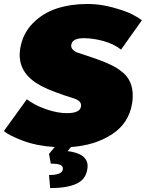

<svg xmlns="http://www.w3.org/2000/svg" viewBox="-34 -737 746 982"><path d="M-14.2 -66.7 103.3 -229.2Q144.2 -198.3 201.7 -178.3Q259.2 -158.3 308.3 -158.3Q375 -158.3 380 -191.7Q380 -192.5 380.4 -194.6Q380.8 -196.7 380.8 -197.5Q380.8 -221.7 345 -233.3Q235 -267.5 180 -295.8Q66.7 -354.2 66.7 -455.8Q66.7 -471.7 69.2 -487.5Q81.7 -565 133.8 -617.9Q185.8 -670.8 257.1 -693.8Q328.3 -716.7 413.3 -716.7Q480.8 -716.7 546.7 -697.9Q612.5 -679.2 642.9 -663.3Q673.3 -647.5 691.7 -633.3L585 -483.3Q548.3 -512.5 495 -527.1Q441.7 -541.7 394.2 -541.7Q335.8 -541.7 330.8 -508.3Q330.8 -507.5 330.4 -505.8Q330 -504.2 330 -503.3Q330 -490.8 340.8 -480.8Q351.7 -470.8 365.8 -466.7Q463.3 -435.8 507.5 -416.7Q535 -405 554.6 -394.2Q574.2 -383.3 597.1 -363.8Q620 -344.2 632.5 -314.6Q645 -285 645 -247.5Q645 -227.5 641.7 -208.3Q625 -105.8 537.9 -49.6Q450.8 6.7 329.2 15L311.7 35.8Q414.2 48.3 414.2 113.3Q414.2 117.5 412.5 129.2Q404.2 181.7 355.8 203.3Q307.5 225 222.5 225L216.7 158.3Q283.3 158.3 287.5 129.2V125Q287.5 110.8 272.5 105.4Q257.5 100 225.8 100L216.7 50L245.8 15Q153.3 9.2 82.5 -17.5Q11.7 -44.2 -14.2 -66.7Z"/></svg>

Font: BoonTook
Style: Italic
Weight: 400
Italic angle: -9°
Designer: Sungsit Sawaiwan
Foundry: FontUni
Version: Version 3.0